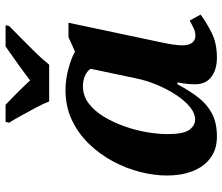

<svg xmlns="http://www.w3.org/2000/svg" viewBox="-76 -730 816 705"><g transform="rotate(-90 332.5 -378.0)"><path d="M183 10Q136 10 104 -14Q72 -38 56 -79.5Q40 -121 40 -173Q40 -220 53 -271.5Q66 -323 92 -371.5Q118 -420 156 -459.5Q194 -499 243.5 -522.5Q293 -546 354 -546Q393 -546 433 -535Q473 -524 495 -511L548 -535H601L535 -223Q533 -212 528.5 -192Q524 -172 521 -151.5Q518 -131 518 -118Q518 -93 527.5 -81Q537 -69 553 -69Q567 -69 580 -75Q593 -81 609 -90L631 -50Q606 -31 566.5 -10.5Q527 10 473 10Q429 10 402 -10.5Q375 -31 375 -70Q375 -99 382 -135H375Q351 -89 325 -56.5Q299 -24 265.5 -7Q232 10 183 10ZM246 -70Q268 -70 291 -88.5Q314 -107 335 -138.5Q356 -170 372.5 -209Q389 -248 397 -288L432 -454Q422 -468 405 -475Q388 -482 368 -482Q333 -482 305 -461Q277 -440 256 -405Q235 -370 220.5 -329Q206 -288 199 -246.5Q192 -205 192 -172Q192 -114 207.5 -92Q223 -70 246 -70ZM312 -606Q304 -627 289.5 -654Q275 -681 260.5 -707.5Q246 -734 234 -753L237 -766H300Q317 -750 344 -723Q371 -696 389 -676Q407 -690 430 -706.5Q453 -723 475.5 -739Q498 -755 514 -766H592L589 -753Q570 -734 544 -708.5Q518 -683 492 -656.5Q466 -630 447 -606Z"/></g></svg>

Font: Noto Serif
Style: Bold Italic
Weight: 700
Italic angle: -12°
Designer: Monotype Design Team
Foundry: Monotype Imaging Inc.
Version: Version 2.013